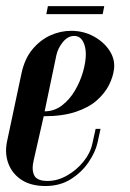

<svg xmlns="http://www.w3.org/2000/svg" viewBox="-28 -601 423 626"><path d="M312 -581 306.8 -555H123L128.2 -581ZM-5 -140 41.8 -360.5Q51.8 -408.5 77.1 -439.4Q102.5 -470.2 135.6 -485.4Q168.8 -500.5 204 -500.5Q244 -500.5 277.2 -482.5Q310.5 -464.5 329 -436.1Q347.5 -407.8 343.8 -376.2Q340.8 -350.8 327.5 -324.1Q314.2 -297.5 288.1 -274.1Q262 -250.8 219.1 -236.4Q176.2 -222 114.5 -222L82 -79.2Q74.5 -48.2 83.4 -29.6Q92.2 -11 127.2 -11Q159.2 -11 190.2 -28.5Q221.2 -46 243.9 -73.8Q266.5 -101.5 273 -132.2L283.8 -180.8H299.8L289.8 -135.2Q283.2 -105.5 260.9 -72.4Q238.5 -39.2 203 -16.9Q167.5 5.5 120.2 5.5Q73.2 5.5 42.6 -14.4Q12 -34.2 -0.6 -67.5Q-13.2 -100.8 -5 -140ZM117.5 -238Q148.8 -238 173.9 -257.1Q199 -276.2 216.4 -305.9Q233.8 -335.5 242.8 -367.4Q251.8 -399.2 251.8 -424Q251.8 -450 242 -466.9Q232.2 -483.8 214 -483.8Q193.2 -483.8 177 -463.9Q160.8 -444 155.8 -421Z"/></svg>

Font: Emberly Black
Style: Italic
Weight: 900
Italic angle: -12°
Designer: Rajesh Rajput
Foundry: Rajesh Rajput
Version: Version 1.000